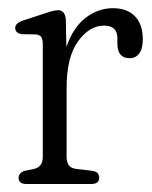

<svg xmlns="http://www.w3.org/2000/svg" viewBox="-20 -460 380 480"><path d="M144.5 -410.5 146 -342.5Q162.5 -391 193.8 -415.2Q225 -439.5 262 -439.5Q298 -439.5 317.5 -419.2Q337 -399 337 -361.5Q337 -338 328 -326.2Q319 -314.5 304.5 -314.5Q273.5 -314.5 273.5 -350.5V-364Q273.5 -396 240 -396Q203.5 -396 175 -356.5Q146.5 -317 146.5 -240.5V-68Q146.5 -54.5 152 -46.8Q157.5 -39 172.5 -37.5L210 -33Q228 -31 228 -15.5Q228 0 208 0H46Q26.5 0 26.5 -15.5Q26.5 -28 42 -33L64 -37.5Q87 -42 87 -68V-349Q87 -362 83 -367.5Q79 -373 69 -374L34 -374.5Q18 -377.5 18 -390Q18 -402 37 -408.5L93.5 -427Q115.5 -434.5 125 -434.5Q143 -434.5 144.5 -410.5Z"/></svg>

Font: Fraunces 144pt SuperSoft Light
Style: Regular
Weight: 300
Version: Version 1.000;[0bf87f6ff]